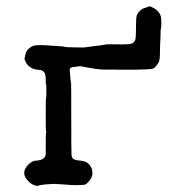

<svg xmlns="http://www.w3.org/2000/svg" viewBox="-20 -574 587 617"><path d="M204 -349 207 -315Q207 -312 207.5 -310.5Q208 -309 208.5 -306.5Q209 -304 209 -190.5Q209 -77 210 -74Q212 -64 218.5 -61.5Q225 -59 236 -58Q261 -57 272 -38Q277 -30 277 -17.5Q277 -5 268 6Q259 17 254.5 18.5Q250 20 250 20L228 21Q215 21 208 20.5Q201 20 188 19Q175 18 166 17.5Q157 17 156 17Q155 17 143.5 17.5Q132 18 127.5 18.5Q123 19 114.5 20Q106 21 105 22Q104 25 93 22Q82 19 73 10Q43 -18 72 -46Q84 -58 98 -58Q125 -60 127 -78Q127 -82 127 -113.5Q127 -145 128 -145.5Q129 -146 128.5 -150Q128 -154 127.5 -154.5Q127 -155 127 -207Q127 -259 128 -259.5Q129 -260 129 -275.5Q129 -291 129 -295Q129 -299 128.5 -301Q128 -303 128 -303.5Q128 -304 127.5 -304Q127 -304 127 -320Q127 -341 116 -347Q113 -349 101.5 -350Q90 -351 84 -354Q67 -363 61 -378Q58 -385 59 -387Q60 -389 61 -396Q63 -410 73.5 -418.5Q84 -427 92.5 -428Q101 -429 113.5 -429Q126 -429 128.5 -428.5Q131 -428 142 -427.5Q153 -427 158 -426.5Q163 -426 173 -425.5Q183 -425 188 -423.5Q193 -422 212.5 -422Q232 -422 240.5 -421.5Q249 -421 258.5 -422.5Q268 -424 276 -425Q284 -426 287 -426.5Q290 -427 297.5 -427.5Q305 -428 305 -428V-429L321 -431Q320 -432 350.5 -431.5Q381 -431 393 -432Q415 -433 416 -454Q417 -461 417 -488.5Q417 -516 419.5 -524Q422 -532 429.5 -539Q437 -546 439.5 -546.5Q442 -547 444 -548Q446 -549 449.5 -550Q453 -551 454 -551Q457 -556 467 -551.5Q477 -547 482 -543Q493 -533 496 -524Q499 -515 498.5 -498.5Q498 -482 497 -481.5Q496 -481 496 -467Q496 -453 495 -440Q494 -427 494 -404Q494 -381 490 -374Q480 -357 471.5 -353.5Q463 -350 386.5 -350Q310 -350 307.5 -350.5Q305 -351 294 -352Q283 -353 276.5 -354.5Q270 -356 264.5 -356.5Q259 -357 249 -359.5Q239 -362 235 -361Q231 -360 224 -359.5Q217 -359 210.5 -357.5Q204 -356 204 -349Z"/></svg>

Font: TT2020 Style E
Style: Regular
Weight: 400
Version: Version 00.2